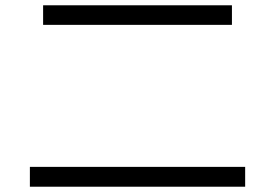

<svg xmlns="http://www.w3.org/2000/svg" viewBox="-20 -723 1040 726"><path d="M93 -17V-92H907V-17ZM143 -629V-703H857V-629Z"/></svg>

Font: M PLUS 1 Thin
Style: Regular
Weight: 400
Version: Version 1.001